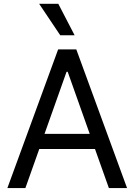

<svg xmlns="http://www.w3.org/2000/svg" viewBox="-20 -959 686 979"><path d="M17.6 0 276.4 -707H369.1L627.9 0H535.2L464.4 -199.2H180.2L109.4 0ZM437.5 -276.4 325.2 -592.8H319.3L207 -276.4ZM179.7 -939.5H277.3L360.4 -779.3H287.1Z"/></svg>

Font: Pretendard Std
Style: Regular
Weight: 400
Designer: Base glyphs from Inter by Rasmus Andersson; Hangeul glyphs from Noto Sans CJK(Source Han Sans) by Jang Soo-young and Kan
Foundry: Kil Hyung-jin
Version: Version 1.309